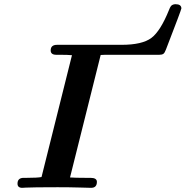

<svg xmlns="http://www.w3.org/2000/svg" viewBox="-20 -901 890 921"><path d="M64 -20Q64 -46.9 91.8 -47.9H108.9Q159.7 -47.9 179.2 -51.8L325.2 -636.2Q306.2 -638.2 267.1 -638.2H250Q223.1 -638.2 223.1 -659.2Q223.1 -686 253.9 -686H563Q662.1 -686 706.1 -719Q750 -752 791 -854Q798.8 -875 808.1 -877.9Q814 -880.9 821.8 -880.9Q849.6 -880.9 850.1 -860.8Q850.1 -855 775.9 -663.1Q770 -647 763.4 -642.6Q756.8 -638.2 744.1 -638.2H509.8Q470.7 -638.2 462.9 -637.2L315.9 -49.8Q340.8 -47.9 390.1 -47.9H414.1Q444.8 -47.9 444.8 -28.8Q444.8 0 417 0Q409.2 0 361.1 -1.5Q313 -2.9 256.8 -2.9Q196.8 -2.9 157.5 -2.4Q118.2 -2 103 -1Q87.9 0 86.9 0Q64 0 64 -20Z"/></svg>

Font: CMU Serif
Style: BoldItalic
Weight: 700
Italic angle: -14.04°
Version: Version 0.7.0